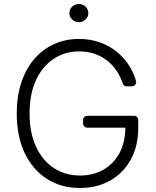

<svg xmlns="http://www.w3.org/2000/svg" viewBox="-20 -932 781 962"><path d="M214.5 -35.9Q143.5 -82 103.3 -165.8Q63.9 -250 63.9 -363.3Q63.9 -449.6 86.6 -517.8Q109.7 -587 150.9 -635.7Q193.2 -684.7 250 -710.6Q307.5 -736.9 376.1 -736.9Q435.4 -736.9 485.4 -718Q535.9 -698.5 572.8 -666.2Q611.2 -632.8 634.6 -590.6Q652.7 -558.6 661.6 -525.9Q662.3 -522.4 662.3 -520.6Q662.3 -512.1 656.2 -505.9Q650.2 -499.6 641.7 -499.6H614.7Q608 -499.6 602.6 -503.6Q597.3 -507.5 595.2 -513.8Q585.2 -543.7 570.3 -567.5Q551.1 -599.4 523.1 -623.2Q495.4 -647 458.1 -660.9Q420.8 -674.4 376.1 -674.4Q305.4 -674.4 249.3 -637.4Q192.8 -600.1 160.5 -530.9Q128.2 -461.6 128.2 -363.3Q128.2 -266 160.9 -196.4Q193.2 -126.8 250.4 -89.5Q307.5 -52.6 380.7 -52.6Q448.2 -52.6 499.3 -82.4Q550.4 -111.9 579.9 -167.6Q607.6 -220.9 608 -292.3H417.3Q408.7 -292.3 402.5 -298.5Q396.3 -304.7 396.3 -313.2V-331.3Q396.3 -339.8 402.5 -345.9Q408.7 -351.9 417.3 -351.9H651.6Q660.5 -351.9 666.5 -345.9Q672.6 -339.8 672.6 -331.3V-292.3Q672.6 -199.2 634.9 -131.7Q597.3 -63.9 531.6 -27Q465.9 9.9 380.7 9.9Q285.9 9.9 214.5 -35.9ZM375 -911.9Q387.8 -911.9 398.8 -905.9Q409.8 -899.9 416.2 -889.4Q422.6 -878.9 422.6 -866.5Q422.6 -854 416.2 -843.6Q409.8 -833.1 398.8 -827.1Q387.8 -821 375 -821Q362.2 -821 351.4 -827.1Q340.6 -833.1 334.2 -843.6Q327.8 -854 327.8 -866.5Q327.8 -878.9 334.2 -889.4Q340.6 -899.9 351.4 -905.9Q362.2 -911.9 375 -911.9Z"/></svg>

Font: DeltaSans Light
Style: Regular
Weight: 300
Designer: Rasmus Andersson
Foundry: rsms
Version: Version 3.012